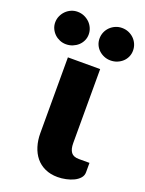

<svg xmlns="http://www.w3.org/2000/svg" viewBox="-199 -795 653 867"><g transform="rotate(20 128.0 -361.0)"><path d="M0 0ZM49 -518.5H204V-163Q204 -134 215 -119Q226 -104 252.5 -104H303.5V-59Q303.5 -43 293 -31Q282.5 -19 266 -11Q249.5 -3 229.2 1.2Q209 5.5 189.5 5.5Q155 5.5 128.5 -6.8Q102 -19 84.5 -40.5Q67 -62 58 -91.2Q49 -120.5 49 -154ZM102 -647.5Q102 -631.5 95.5 -617.5Q89 -603.5 77.8 -593.2Q66.5 -583 51.8 -577Q37 -571 20 -571Q4 -571 -10.2 -577Q-24.5 -583 -35.2 -593.2Q-46 -603.5 -52.5 -617.5Q-59 -631.5 -59 -647.5Q-59 -664 -52.5 -678.5Q-46 -693 -35.2 -703.8Q-24.5 -714.5 -10.2 -720.8Q4 -727 20 -727Q37 -727 51.8 -720.8Q66.5 -714.5 77.8 -703.8Q89 -693 95.5 -678.5Q102 -664 102 -647.5ZM315 -647.5Q315 -631.5 308.8 -617.5Q302.5 -603.5 291.5 -593.2Q280.5 -583 265.8 -577Q251 -571 234 -571Q217.5 -571 203 -577Q188.5 -583 177.5 -593.2Q166.5 -603.5 160.2 -617.5Q154 -631.5 154 -647.5Q154 -664 160.2 -678.5Q166.5 -693 177.5 -703.8Q188.5 -714.5 203 -720.8Q217.5 -727 234 -727Q251 -727 265.8 -720.8Q280.5 -714.5 291.5 -703.8Q302.5 -693 308.8 -678.5Q315 -664 315 -647.5Z"/></g></svg>

Font: Lato Black
Style: Regular
Weight: 900
Designer: Lukasz Dziedzic
Foundry: tyPoland Lukasz Dziedzic
Version: Version 2.007; 2014-02-27